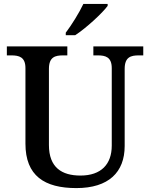

<svg xmlns="http://www.w3.org/2000/svg" viewBox="-20 -951 767 981"><path d="M316 -784V-771H364C420 -807 505 -886 530 -921V-931H406C385 -886 345 -822 316 -784ZM370 10C535 10 617 -71 617 -205V-599C617 -660 649 -668 689 -668H712V-714H457V-668H480C518 -668 551 -660 551 -603V-207C551 -112 497 -54 391 -54C296 -54 230 -95 230 -210V-599C230 -660 262 -668 302 -668H324V-714H15V-668H38C77 -668 110 -660 110 -603V-217C110 -53 207 10 370 10Z"/></svg>

Font: Noto Serif Oriya Medium
Style: Regular
Weight: 500
Designer: David Williams
Foundry: Google LLC, David Williams
Version: Version 1.051